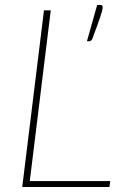

<svg xmlns="http://www.w3.org/2000/svg" viewBox="-20 -744 502 764"><path d="M381.5 -724Q388.5 -724 388.5 -715Q388.5 -709.5 386.2 -700.8Q384 -692 379.2 -677.5Q374.5 -663 366.5 -641.2Q358.5 -619.5 347 -588.5Q344.5 -584.5 342 -582.2Q339.5 -580 334 -580H326L366.5 -724ZM98.5 -23.5H418.5L415.5 0H68.5L155 -703H182Z"/></svg>

Font: Lato Thin
Style: Italic
Weight: 200
Italic angle: -7°
Designer: Lukasz Dziedzic
Foundry: tyPoland Lukasz Dziedzic
Version: Version 2.007; 2014-02-27